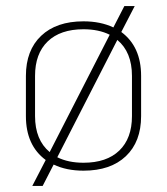

<svg xmlns="http://www.w3.org/2000/svg" viewBox="-20 -550 548 630"><path d="M443 -301V-169Q443 -85 393 -37.5Q343 10 254 10Q198 10 156 -10L120 60H86L130 -25Q65 -73 65 -169V-301Q65 -385 115 -432.5Q165 -480 254 -480Q310 -480 352 -460L388 -530H422L378 -445Q443 -397 443 -301ZM143 -51 340 -436Q304 -454 254 -454Q178 -454 136.5 -414Q95 -374 95 -301V-169Q95 -91 143 -51ZM413 -301Q413 -379 365 -419L168 -34Q204 -16 254 -16Q330 -16 371.5 -56Q413 -96 413 -169Z"/></svg>

Font: KoHo ExtraLight
Style: Regular
Weight: 275
Version: Version 1.000; ttfautohint (v1.6)